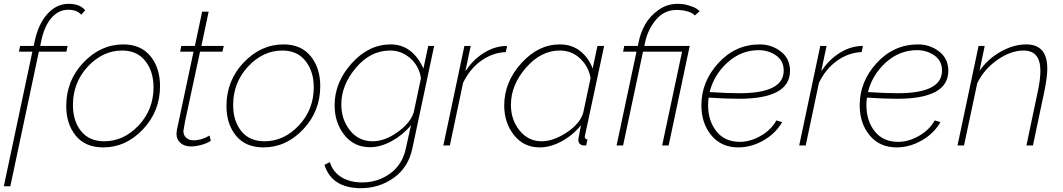

<svg xmlns="http://www.w3.org/2000/svg" viewBox="-33 -760 5553 1003"><path d="M136 -490H66L72 -520H143L147 -539Q166 -633 214 -686.5Q262 -740 325 -740Q385 -740 412 -706L391 -683Q370 -709 323 -709Q272 -709 234.5 -665Q197 -621 181 -539L177 -520H320L314 -490H170L21 213H-13Z M313 -206Q313 -339 403 -433.5Q493 -528 611 -528Q703 -528 753 -466.5Q803 -405 803 -310Q803 -179 714 -84.5Q625 10 506 10Q413 10 363 -51Q313 -112 313 -206ZM769 -304Q769 -387 726 -441.5Q683 -496 605 -496Q504 -496 426 -412.5Q348 -329 348 -211Q348 -128 390.5 -75Q433 -22 512 -22Q613 -22 691 -104.5Q769 -187 769 -304Z M889 -61Q889 -67 891 -81L978 -490H908L914 -520H985L1023 -699H1057L1019 -520H1136L1129 -490H1012L934 -127Q925 -80 925 -76Q925 -53 940 -40Q955 -27 978 -27Q1020 -27 1062 -52L1068 -24Q1064 -21 1051 -14.5Q1038 -8 1013 -1.5Q988 5 965 5Q931 5 910 -13Q889 -31 889 -61Z M1150 -206Q1150 -339 1240 -433.5Q1330 -528 1448 -528Q1540 -528 1590 -466.5Q1640 -405 1640 -310Q1640 -179 1551 -84.5Q1462 10 1343 10Q1250 10 1200 -51Q1150 -112 1150 -206ZM1606 -304Q1606 -387 1563 -441.5Q1520 -496 1442 -496Q1341 -496 1263 -412.5Q1185 -329 1185 -211Q1185 -128 1227.5 -75Q1270 -22 1349 -22Q1450 -22 1528 -104.5Q1606 -187 1606 -304Z M1662 101 1690 87Q1707 140 1752 166.5Q1797 193 1859 193Q1941 193 2005 146.5Q2069 100 2087 16L2114 -106Q2072 -55 2013.5 -23Q1955 9 1900 9Q1816 9 1765.5 -55.5Q1715 -120 1715 -210Q1715 -330 1804 -429Q1893 -528 2008 -528Q2121 -528 2179 -402L2204 -520H2235L2121 16Q2100 115 2024 169Q1948 223 1853 223Q1700 223 1662 101ZM2128 -172 2166 -351Q2157 -414 2111 -455Q2065 -496 2005 -496Q1902 -496 1826 -405.5Q1750 -315 1750 -215Q1750 -135 1795.5 -78.5Q1841 -22 1913 -22Q1977 -22 2043.5 -69.5Q2110 -117 2128 -172Z M2393 -520H2426L2398 -388Q2437 -446 2489 -480Q2541 -514 2595 -519Q2606 -521 2616 -519L2609 -488Q2540 -485 2480.5 -442.5Q2421 -400 2386 -327L2317 0H2283Z M2601 -209Q2601 -331 2690 -429.5Q2779 -528 2891 -528Q2955 -528 2999 -492.5Q3043 -457 3063 -402L3088 -520H3123L3024 -57Q3022 -51 3022 -45Q3022 -32 3036 -32L3029 0H3015Q2988 -4 2988 -31Q2988 -35 3002 -106Q2960 -54 2901.5 -22Q2843 10 2786 10Q2703 10 2652 -54.5Q2601 -119 2601 -209ZM3014 -172 3052 -351Q3043 -411 2998.5 -453.5Q2954 -496 2891 -496Q2793 -496 2714.5 -406Q2636 -316 2636 -212Q2636 -134 2681.5 -78Q2727 -22 2796 -22Q2858 -22 2927.5 -68Q2997 -114 3014 -172Z M3292 -490H3222L3228 -520H3299L3303 -539Q3312 -586 3336 -630Q3360 -674 3405.5 -707Q3451 -740 3507 -740Q3538 -740 3565.5 -731.5Q3593 -723 3605 -715Q3617 -707 3622 -702L3597 -679Q3588 -691 3561.5 -699.5Q3535 -708 3501 -708Q3437 -708 3394 -657Q3351 -606 3337 -539L3333 -520H3570L3460 0H3426L3530 -490H3326L3222 0H3188Z M3827 -244Q3762 -244 3669 -250Q3666 -230 3666 -211Q3666 -129 3709.5 -74Q3753 -19 3832 -19Q3886 -19 3940.5 -50Q3995 -81 4023 -131L4053 -122Q4019 -63 3955.5 -26.5Q3892 10 3824 10Q3735 10 3683 -53Q3631 -116 3631 -210Q3631 -334 3720 -431Q3809 -528 3936 -528Q3998 -528 4046 -491Q4094 -454 4094 -390Q4094 -244 3827 -244ZM3931 -498Q3839 -498 3768 -434Q3697 -370 3674 -279Q3767 -273 3830 -273Q4061 -273 4061 -391Q4061 -443 4021 -470.5Q3981 -498 3931 -498Z M4252 -520H4285L4257 -388Q4296 -446 4348 -480Q4400 -514 4454 -519Q4465 -521 4475 -519L4468 -488Q4399 -485 4339.5 -442.5Q4280 -400 4245 -327L4176 0H4142Z M4654 -244Q4589 -244 4496 -250Q4493 -230 4493 -211Q4493 -129 4536.5 -74Q4580 -19 4659 -19Q4713 -19 4767.5 -50Q4822 -81 4850 -131L4880 -122Q4846 -63 4782.5 -26.5Q4719 10 4651 10Q4562 10 4510 -53Q4458 -116 4458 -210Q4458 -334 4547 -431Q4636 -528 4763 -528Q4825 -528 4873 -491Q4921 -454 4921 -390Q4921 -244 4654 -244ZM4758 -498Q4666 -498 4595 -434Q4524 -370 4501 -279Q4594 -273 4657 -273Q4888 -273 4888 -391Q4888 -443 4848 -470.5Q4808 -498 4758 -498Z M5079 -520H5111L5084 -390Q5127 -452 5194.5 -490Q5262 -528 5328 -528Q5438 -528 5438 -402Q5438 -361 5425 -294L5363 0H5329L5390 -290Q5402 -349 5402 -390Q5402 -496 5314 -496Q5247 -496 5177 -447Q5107 -398 5072 -325L5003 0H4969Z"/></svg>

Font: Raleway-v4020 ExtraLight
Style: Italic
Weight: 275
Italic angle: -12°
Designer: Matt McInerney, Pablo Impallari, Rodrigo Fuenzalida
Foundry: Matt McInerney, Pablo Impallari, Rodrigo Fuenzalida
Version: Version 4.020;PS 004.020;hotconv 1.0.88;makeotf.lib2.5.64775